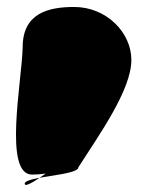

<svg xmlns="http://www.w3.org/2000/svg" viewBox="-20 -634 422 551"><path d="M45 -498C43 -402 -11 -133 72 -133C113 -133 199 -146 199 -184C199 -211 51 -80 51 -107C51 -128 205 -130 205 -154C265 -248 357 -376 357 -462C357 -541 285 -614 193 -614C118 -614 45 -596 45 -498Z"/></svg>

Font: Recovery
Style: Regular
Weight: 400
Version: Version 0.27